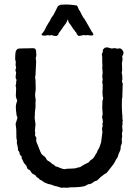

<svg xmlns="http://www.w3.org/2000/svg" viewBox="-20 -826 631 871"><path d="M258.8 25.9 236.3 19Q230 19 219.2 14.2Q208 9.3 199.2 8.8Q180.2 2 176.3 -2Q171.9 -5.9 169.9 -6.8Q167 -8.3 164.1 -9.3Q161.1 -10.3 158.2 -13.7Q155.3 -17.1 154.3 -18.1Q153.3 -19 149.9 -20.5Q147 -22 146 -22.9Q145 -23.9 143.6 -26.9Q142.1 -29.8 139.2 -31.7Q136.2 -33.7 133.3 -35.2Q130.9 -36.1 128.9 -37.1Q127 -38.1 125 -40Q123 -42 120.6 -46.4Q118.2 -50.8 116.2 -53.2Q105 -59.1 103.5 -62.5Q102.1 -65.9 101.6 -69.3Q101.1 -72.8 95.7 -78.6Q90.8 -84 88.9 -86.4Q86.9 -88.9 85.9 -92.3Q85 -95.7 84 -97.2L79.1 -106Q78.1 -107.9 78.1 -111.3V-116.2Q77.1 -118.2 74.2 -120.1Q71.3 -122.1 70.8 -124Q68.8 -125 68.8 -130.9Q68.8 -136.7 65.4 -139.6Q62 -143.1 61.5 -145Q61 -147 61.5 -149.9Q62 -152.8 60.5 -158.2Q59.1 -163.6 56.2 -178.2L57.1 -188Q53.2 -199.7 54.2 -218.3Q55.2 -236.8 50.8 -264.2L59.1 -291Q59.1 -293.5 55.2 -303.2Q51.8 -328.1 51.8 -340.3Q51.8 -352.5 58.1 -370.1Q53.7 -378.9 51.8 -390.1L53.2 -426.8L50.8 -438L53.2 -446.8Q53.2 -451.7 53.2 -456.1L55.2 -462.9L50.8 -473.1Q50.8 -480 53.2 -497.1L49.8 -506.8L53.2 -520L50.8 -529.8V-534.7L51.8 -544.9L48.8 -557.1Q48.8 -590.3 53.2 -596.7Q57.6 -603 60.5 -604.5Q63 -606 80.6 -606.4Q98.1 -606.9 112.3 -606.9Q127 -606.9 128.4 -607.4Q129.9 -607.9 131.8 -607.4Q133.8 -606.9 135.7 -606.4Q145 -604.5 144 -585.9L145 -577.1Q145 -571.8 142.1 -563L144 -545.9Q143.1 -534.7 141.1 -485.8L139.2 -476.1L141.1 -461.9L142.1 -420.9L139.2 -398.9Q139.2 -386.2 142.1 -373L141.1 -362.8V-340.8L138.2 -314.9V-305.2L137.2 -292L141.1 -261.2L138.2 -232.9L140.1 -223.1Q140.1 -222.7 139.2 -217.8Q138.2 -212.9 139.2 -211.4Q140.1 -210 140.6 -208.5Q141.1 -207 143.1 -204.1Q145 -201.2 145 -199.2L144 -189Q144 -182.6 150.9 -168.9Q164.6 -130.4 170.9 -124.5Q177.7 -119.1 181.6 -116.2Q185.5 -113.3 186.5 -111.3Q189.9 -106.4 191.9 -102.1Q193.8 -98.1 200.2 -95.2Q206.5 -92.3 212.4 -86.4Q217.8 -81.1 220.7 -80.1Q223.6 -79.1 225.1 -78.1Q226.1 -77.1 227.1 -76.2Q228 -75.2 229 -73.7Q231 -70.8 235.8 -70.3Q240.2 -69.8 251 -64.9Q261.7 -60.1 268.6 -59.1Q275.4 -58.1 279.3 -59.6Q283.7 -61 297.9 -61Q311.5 -61 318.4 -62Q325.2 -63 329.6 -64.9Q334 -66.9 338.9 -66.9Q343.8 -66.9 349.6 -71.8Q356 -76.7 382.8 -89.8Q384.8 -91.8 386.7 -94.7Q390.1 -99.6 393.6 -101.1Q403.8 -105 414.6 -127Q415 -127.9 417.5 -130.9Q419.9 -133.8 421.4 -139.2Q422.9 -144.5 425.8 -148.4Q428.7 -151.9 429.7 -154.3Q430.7 -157.2 433.1 -164.1Q435.1 -170.9 438.5 -179.7L444.8 -227.5L442.9 -237.8Q442.9 -249 445.8 -252L444.8 -264.2L446.8 -273.9Q446.8 -282.2 442.9 -293.9L445.8 -309.1L443.8 -335L444.8 -368.2Q445.8 -370.1 446.8 -374.5Q447.8 -378.9 448.2 -380.9L445.8 -390.1L444.8 -409.7L445.8 -422.9V-443.8L443.8 -453.1L445.8 -464.8L443.8 -479L445.8 -497.1L443.8 -517.1L444.8 -526.9L443.8 -542V-566.9L441.9 -580.1L446.8 -591.8Q446.8 -592.8 446.3 -596.7Q445.8 -600.6 448.2 -602.1Q458 -615.7 475.6 -608.9Q482.9 -606 487.3 -606L501 -607.9L511.2 -605Q512.2 -605 516.6 -606Q521 -606.9 525.9 -606Q530.8 -605 536.6 -597.2Q542 -589.8 539.1 -580.1L534.2 -569.8L536.1 -558.1L533.2 -539.1Q533.2 -536.1 534.2 -506.8L532.2 -497.1Q535.2 -484.4 535.2 -466.8L533.2 -457L537.1 -444.8L536.1 -435.1V-424.3L535.2 -398.4V-388.2L533.2 -376Q532.2 -343.8 533.2 -328.1Q534.2 -312.5 534.2 -310.1L535.2 -301.8Q535.2 -294.4 535.2 -287.1L537.1 -278.3L535.2 -271L536.1 -263.2L534.2 -253.9L536.1 -231.9Q533.2 -226.1 533.2 -221.2L534.2 -207L532.2 -194.8L533.2 -178.2L527.3 -160.6Q526.9 -159.2 527.3 -153.3Q527.8 -147.5 522.5 -137.2Q516.6 -126 515.6 -119.1Q514.6 -112.8 509.8 -106.9Q504.9 -101.1 502 -93.3Q499 -85.9 489.7 -74.7Q480.5 -62.5 472.7 -52.7Q464.8 -43 463.4 -41.5Q461.9 -40 454.1 -36.1Q434.1 -22 427.7 -14.2Q421.4 -6.3 415 -5.4Q409.2 -4.4 403.3 0.5Q393.6 9.8 379.9 9.8L369.1 16.1Q353.5 23.9 298.8 23.9L282.2 25.9L271 24.9ZM289.1 -736.8H287.1Q281.2 -722.7 277.3 -717.8Q273.4 -712.9 269 -707Q264.6 -701.2 261.7 -696.3Q258.8 -691.4 257.3 -689.9Q255.9 -688 254.4 -686.5Q252.9 -685.1 252 -683.1L253.9 -684.1Q250 -679.2 248.5 -678.2Q247.1 -677.7 245.6 -672.9Q244.1 -668 242.2 -667Q240.2 -666 238.3 -664.1Q236.3 -662.1 234.4 -662.6Q231.9 -663.1 225.6 -663.6Q219.7 -664.1 216.8 -666Q213.9 -668 209 -666Q204.1 -664.1 201.7 -665.5Q199.2 -667 196.3 -666.5Q193.4 -666 189 -665Q184.1 -664.1 182.1 -664.1Q159.2 -665 174.8 -678.2Q176.8 -680.2 180.7 -686.5Q184.1 -692.9 185.5 -695.3Q187 -698.2 188 -701.2Q189 -704.1 189.9 -705.1Q190.9 -706.1 193.4 -710.9Q195.8 -715.8 197.8 -717.8Q199.2 -719.7 199.2 -720.7Q199.2 -721.7 200.7 -723.1Q202.1 -724.1 203.6 -727.1Q205.1 -730 206.1 -731.4Q207 -733.4 208.5 -736.3Q211.4 -743.7 217.3 -751Q223.1 -758.3 225.6 -764.2Q228 -770 231.9 -776.4Q235.8 -783.2 236.3 -785.2Q236.8 -787.1 237.8 -788.6Q238.8 -790 240.7 -793.9Q242.2 -797.9 243.2 -798.8Q244.1 -799.8 253.9 -804.2Q255.9 -804.2 268.6 -805.2Q281.2 -806.2 304.7 -804.2Q329.1 -801.8 330.1 -799.8Q331.1 -797.9 332.5 -794.4Q334 -791 335 -789.6Q335.9 -788.1 336.4 -785.6Q336.9 -783.2 338.9 -781.2Q340.8 -779.3 343.8 -773.4Q346.7 -767.6 349.1 -762.7Q351.1 -757.8 353.5 -753.9Q356 -750 357.4 -747.6Q358.9 -745.1 361.3 -742.2Q364.3 -739.3 365.2 -736.3Q366.2 -733.4 367.7 -731.9Q369.1 -731 370.6 -728Q372.1 -725.1 373 -723.6Q374 -722.2 374 -721.2Q374 -720.2 375.5 -718.8Q377 -717.3 383.3 -705.6Q389.2 -694.3 390.1 -693.4Q391.1 -692.4 393.6 -687Q396 -682.1 398.9 -679.2H399.9Q399.9 -677.7 402.3 -672.9Q404.8 -668 402.8 -666.5Q400.9 -665 391.1 -665L377 -667Q374 -667 371.6 -666Q369.1 -665 364.3 -666.5Q359.4 -668 356.4 -666.5Q354 -665 347.7 -664.6Q340.8 -664.1 338.9 -663.1Q336.9 -662.1 335 -664.6Q333 -667 331.1 -668Q329.1 -668.9 325.2 -679.2Q323.2 -680.2 318.8 -685.1L320.8 -684.1Q318.8 -688 313 -693.8Q300.8 -713.4 294.9 -720.2Q289.1 -726.6 289.1 -736.8Z"/></svg>

Font: AntiqueNobleRegular
Style: Regular
Weight: 400
Version: Version 0.1